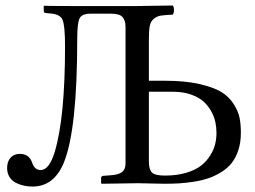

<svg xmlns="http://www.w3.org/2000/svg" viewBox="-20 -667 929 699"><path d="M522 -333V-79.1Q522 -50.8 532.7 -39.3Q543.5 -27.8 581.1 -27.8Q624.5 -27.8 658.4 -38.1Q692.4 -48.3 712.6 -64.5Q732.9 -80.6 745.8 -101.8Q758.8 -123 763.4 -142.8Q768.1 -162.6 768.1 -183.1Q768.1 -202.6 764.2 -221.9Q760.3 -241.2 749 -261.7Q737.8 -282.2 720.7 -297.6Q703.6 -313 674.8 -323Q646 -333 608.9 -333ZM522 -522.9V-373H582Q652.8 -373 704.8 -361.3Q756.8 -349.6 785.4 -332.3Q814 -314.9 830.8 -288.1Q847.7 -261.2 852.3 -237.5Q856.9 -213.9 856.9 -183.1Q856.9 -148.4 847.7 -120.4Q838.4 -92.3 823.2 -73.2Q808.1 -54.2 785.4 -40.3Q762.7 -26.4 739.5 -18.3Q716.3 -10.3 686.8 -5.6Q657.2 -1 632.8 0.5Q608.4 2 579.1 2Q560.1 2 528.3 1Q496.6 0 482.9 0L350.1 2L348.1 0V-19Q348.1 -25.9 356 -26.9L381.8 -28.8Q412.1 -30.8 424.6 -40.8Q437 -50.8 437 -71.8V-568.8Q437 -592.8 426 -605Q415 -617.2 384.8 -617.2H310.1Q278.3 -617.2 269.8 -600.3Q261.2 -583.5 261.2 -525.9Q261.2 -195.8 212.9 -76.2Q177.2 12.2 98.1 12.2Q82.5 12.2 67.6 9Q52.7 5.9 38.3 -1.2Q23.9 -8.3 14.9 -22.2Q5.9 -36.1 5.9 -55.2Q5.9 -79.1 18.6 -93Q31.2 -106.9 51.8 -106.9Q86.4 -106.9 97.2 -74.2Q106 -47.9 127.9 -47.9Q159.2 -47.9 179.2 -113.8Q216.8 -238.3 216.8 -499Q216.8 -575.2 207.3 -595.7Q197.8 -616.2 160.2 -618.2Q146.5 -619.1 142.8 -620.6Q139.2 -622.1 139.2 -627.9V-645L140.1 -646Q177.2 -645 242.2 -645H479Q560.1 -646 608.9 -647Q613.3 -642.6 613.3 -630.4Q613.3 -618.2 608.9 -613.8Q579.1 -612.3 565.2 -610.1Q551.3 -607.9 539.8 -598.4Q528.3 -588.9 525.1 -571.8Q522 -554.7 522 -522.9Z"/></svg>

Font: Linux Libertine G
Style: Regular
Weight: 400
Designer: Philipp H. Poll
Foundry: Philipp H. Poll
Version: Version 4.7.5